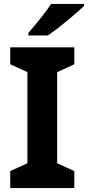

<svg xmlns="http://www.w3.org/2000/svg" viewBox="-20 -954 446 974"><path d="M357 0H32V-86L119 -126V-588L32 -628V-714H357V-628L270 -588V-126L357 -86ZM406 -924Q392 -910 369 -890Q346 -870 319.5 -848Q293 -826 267.5 -806.5Q242 -787 223 -774H124V-787Q140 -806 161.5 -831.5Q183 -857 204 -884.5Q225 -912 239 -934H406Z"/></svg>

Font: Noto Sans Medefaidrin
Style: Bold
Weight: 700
Designer: Dalton Maag Ltd
Foundry: Dalton Maag Ltd
Version: Version 1.002; ttfautohint (v1.8.4.7-5d5b)